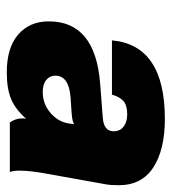

<svg xmlns="http://www.w3.org/2000/svg" viewBox="10 -772 506 566"><g transform="rotate(90 263.0 -489.0)"><path d="M193 -256Q121 -256 82 -289.5Q43 -323 43 -380Q43 -516 224 -531L327 -539Q367 -542 367 -571Q367 -590 353 -600.5Q339 -611 317 -611Q290 -611 277.5 -599.5Q265 -588 259 -566H99Q113 -722 331 -722Q421 -722 473.5 -688Q526 -654 526 -586Q526 -560 523 -546L493 -379Q483 -326 483 -293Q483 -277 487 -265H341Q329 -282 329 -301Q329 -307 330 -313Q303 -282 272.5 -269Q242 -256 193 -256ZM251 -362Q286 -362 312.5 -384.5Q339 -407 344 -439L346 -455Q341 -449 311 -447L267 -444Q203 -439 203 -399Q203 -383 215.5 -372.5Q228 -362 251 -362Z"/></g></svg>

Font: Creato Display Black
Style: Italic
Weight: 900
Italic angle: -10°
Version: Version 1.000